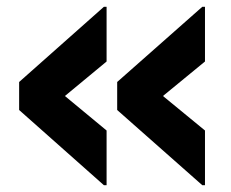

<svg xmlns="http://www.w3.org/2000/svg" viewBox="-20 -589 677 562"><path d="M572 -47 323 -267V-349L572 -569H580V-409L457 -308L580 -207V-47ZM284 -47 36 -267V-349L284 -569H292V-409L170 -308L292 -207V-47Z"/></svg>

Font: Kufam
Style: Bold
Weight: 700
Designer: Wael Morcos, Artur Schmal
Foundry: Original Type
Version: Version 1.300; ttfautohint (v1.8.3)